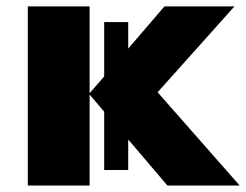

<svg xmlns="http://www.w3.org/2000/svg" viewBox="-20 -573 760 593"><path d="M301.8 -336.9V-504.9H376V-422.9L487.8 -553.2H704.1L466.8 -288.1L720.2 0H497.1L376 -142.1V-47.9H301.8V-228L256.8 -280.8V0H65.9V-553.2H256.8V-285.2Z"/></svg>

Font: Open Sans ExtBd
Style: Bold
Weight: 800
Foundry: Ascender Corporation
Version: Version 1.10